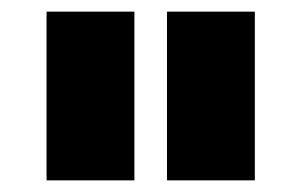

<svg xmlns="http://www.w3.org/2000/svg" viewBox="-20 -721 518 330"><path d="M60 -701V-411H211V-701ZM267 -701V-411H418V-701Z"/></svg>

Font: Montserrat ExtraBold
Style: Regular
Weight: 800
Designer: Julieta Ulanovsky
Foundry: Julieta Ulanovsky
Version: Version 4.000